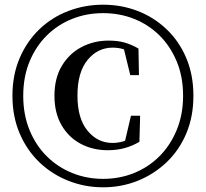

<svg xmlns="http://www.w3.org/2000/svg" viewBox="-20 -779 877 818"><path d="M419 19Q342 19 272 -8.5Q202 -36 148.5 -87Q95 -138 64 -210Q33 -282 33 -371Q33 -460 64 -532Q95 -604 148.5 -655Q202 -706 272 -732.5Q342 -759 419 -759Q497 -759 566 -732.5Q635 -706 689 -655Q743 -604 773.5 -532Q804 -460 804 -371Q804 -282 773.5 -210Q743 -138 689 -87Q635 -36 566 -8.5Q497 19 419 19ZM419 -17Q490 -17 551.5 -42Q613 -67 659.5 -113.5Q706 -160 733 -225.5Q760 -291 760 -371Q760 -452 733 -517Q706 -582 659.5 -628Q613 -674 551.5 -698.5Q490 -723 419 -723Q349 -723 287.5 -698.5Q226 -674 179.5 -628Q133 -582 106 -517Q79 -452 79 -371Q79 -290 106 -224.5Q133 -159 179.5 -113Q226 -67 287.5 -42Q349 -17 419 -17ZM439 -139Q375 -139 323.5 -166.5Q272 -194 242 -246Q212 -298 212 -371Q212 -446 243.5 -498.5Q275 -551 327.5 -578.5Q380 -606 442 -606Q482 -606 511.5 -597.5Q541 -589 570 -572L572 -459H535L504 -586L551 -544Q528 -562 507 -569Q486 -576 460 -576Q396 -576 353 -523.5Q310 -471 310 -372Q310 -274 353 -222Q396 -170 459 -170Q482 -170 506.5 -177Q531 -184 554 -201L509 -163L538 -286H577L574 -175Q546 -158 512.5 -148.5Q479 -139 439 -139Z"/></svg>

Font: Noto Serif TC
Style: Bold
Weight: 700
Designer: Ryoko NISHIZUKA 西塚涼子 (kana & ideographs); Frank Grießhammer (Latin, Greek & Cyrillic); Wenlong ZHANG 张文龙 (bopomofo); San
Foundry: Adobe
Version: Version 2.002-H1;hotconv 1.1.0;makeotfexe 2.6.0